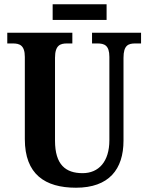

<svg xmlns="http://www.w3.org/2000/svg" viewBox="-20 -867 693 897"><path d="M226 -774H478V-847H226ZM335 10C489 10 557 -76 557 -210V-597C557 -656 580 -664 612 -664H639V-714H410V-664H435C467 -664 491 -656 491 -601V-212C491 -112 441 -58 366 -58C287 -58 237 -97 237 -210V-597C237 -656 262 -664 293 -664H318V-714H14V-664H40C71 -664 96 -656 96 -601V-217C96 -53 190 10 335 10Z"/></svg>

Font: Noto Serif Tamil Condensed
Style: Bold
Weight: 700
Width: 3
Designer: Indian Type Foundry, Tom Grace, and the Monotype Design Team
Foundry: Monotype Imaging Inc.
Version: Version 2.004